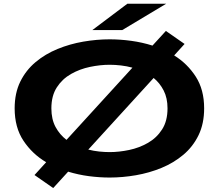

<svg xmlns="http://www.w3.org/2000/svg" viewBox="-20 -910 1140 996"><path d="M159 -2 219.5 -68.5Q147.5 -111 101.8 -179.8Q56 -248.5 56 -348Q56 -427 85.2 -486.5Q114.5 -546 164.8 -588Q215 -630 278.8 -656Q342.5 -682 412 -694Q481.5 -706 549 -706Q603.5 -706 660.5 -698.2Q717.5 -690.5 771 -673.5L840.5 -749.5L937.5 -682L883.5 -622.5Q952 -580 995.5 -512.5Q1039 -445 1039 -348Q1039 -268.5 1010 -208.8Q981 -149 931 -107Q881 -65 817.8 -39Q754.5 -13 685.2 -1Q616 11 549 11Q496 11 441 3.8Q386 -3.5 333.5 -19.5L256 65.5ZM246.5 -348Q246.5 -291.5 268.2 -251.2Q290 -211 325 -184.5L667 -559Q637.5 -567 607.2 -570.5Q577 -574 549 -574Q500 -574 447 -563Q394 -552 348.5 -526.2Q303 -500.5 274.8 -456.8Q246.5 -413 246.5 -348ZM549 -121Q597.5 -121 650 -132Q702.5 -143 747.8 -169Q793 -195 821 -238.8Q849 -282.5 849 -348Q849 -401.5 829 -440.5Q809 -479.5 777 -505.5L438 -134Q466 -127 494.2 -124Q522.5 -121 549 -121ZM614 -754H459L640.5 -890.5H842Z"/></svg>

Font: Trispace Expanded
Style: Bold
Weight: 700
Width: 7
Designer: Tyler Finck
Foundry: Etcetera Type Company
Version: Version 1.210; ttfautohint (v1.8.3)